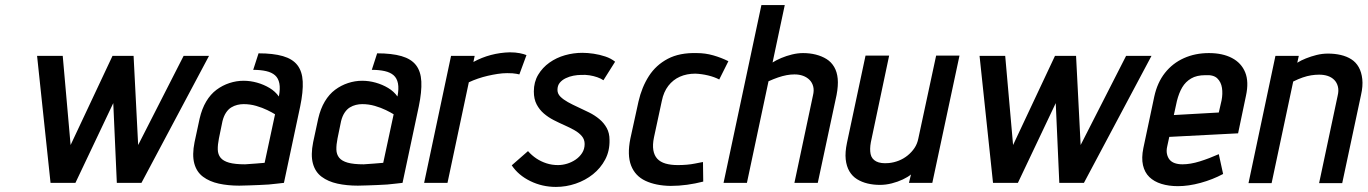

<svg xmlns="http://www.w3.org/2000/svg" viewBox="-20 -720 5385 756"><path d="M506 -500H423L258 -149L227 -500H126L179 0H277L426 -314L440 0H537L803 -500H703L524 -149Z M1078 -340Q1064 -360 1041.5 -373.5Q1019 -387 992.5 -394.5Q966 -402 939 -402Q911 -402 883.5 -393Q856 -384 832.5 -366.5Q809 -349 792 -320.5Q775 -292 766 -253L746 -160Q736 -110 745 -76.5Q754 -43 779.5 -24Q805 -5 841.5 3Q878 11 922 11Q941 11 960.5 10Q980 9 1000 8.5Q1020 8 1038 6.5Q1056 5 1071.5 3Q1087 1 1098 0L1162 -301Q1174 -359 1172 -399Q1170 -439 1151 -463.5Q1132 -488 1094 -499Q1056 -510 998 -510L977 -445Q1006 -445 1028 -440Q1050 -435 1063 -423.5Q1076 -412 1080 -391.5Q1084 -371 1078 -340ZM1063 -270 1022 -79Q1022 -79 1017.5 -78.5Q1013 -78 1005 -77.5Q997 -77 987 -76Q977 -75 966 -74.5Q955 -74 945 -73Q905 -73 882 -79.5Q859 -86 848.5 -99Q838 -112 837.5 -131Q837 -150 842 -175L856 -243Q861 -263 870 -276.5Q879 -290 890.5 -297Q902 -304 914.5 -307Q927 -310 939 -310Q965 -310 989 -303Q1013 -296 1032.5 -286.5Q1052 -277 1063 -270Z M1545 -340Q1531 -360 1508.5 -373.5Q1486 -387 1459.5 -394.5Q1433 -402 1406 -402Q1378 -402 1350.5 -393Q1323 -384 1299.5 -366.5Q1276 -349 1259 -320.5Q1242 -292 1233 -253L1213 -160Q1203 -110 1212 -76.5Q1221 -43 1246.5 -24Q1272 -5 1308.5 3Q1345 11 1389 11Q1408 11 1427.5 10Q1447 9 1467 8.5Q1487 8 1505 6.5Q1523 5 1538.5 3Q1554 1 1565 0L1629 -301Q1641 -359 1639 -399Q1637 -439 1618 -463.5Q1599 -488 1561 -499Q1523 -510 1465 -510L1444 -445Q1473 -445 1495 -440Q1517 -435 1530 -423.5Q1543 -412 1547 -391.5Q1551 -371 1545 -340ZM1530 -270 1489 -79Q1489 -79 1484.5 -78.5Q1480 -78 1472 -77.5Q1464 -77 1454 -76Q1444 -75 1433 -74.5Q1422 -74 1412 -73Q1372 -73 1349 -79.5Q1326 -86 1315.5 -99Q1305 -112 1304.5 -131Q1304 -150 1309 -175L1323 -243Q1328 -263 1337 -276.5Q1346 -290 1357.5 -297Q1369 -304 1381.5 -307Q1394 -310 1406 -310Q1432 -310 1456 -303Q1480 -296 1499.5 -286.5Q1519 -277 1530 -270Z M2025 -427 2053 -503Q2044 -507 2027 -510.5Q2010 -514 1987 -514Q1949 -513 1913 -503.5Q1877 -494 1844 -476L1849 -500H1756L1650 0H1742L1826 -396Q1843 -404 1862 -410.5Q1881 -417 1900.5 -421.5Q1920 -426 1939.5 -429Q1959 -432 1977 -432Q2001 -432 2013 -429.5Q2025 -427 2025 -427Z M2356 -404 2402 -477Q2386 -490 2363.5 -497.5Q2341 -505 2317.5 -508.5Q2294 -512 2273 -512Q2238 -512 2204.5 -502.5Q2171 -493 2143.5 -473.5Q2116 -454 2099 -425.5Q2082 -397 2082 -360Q2082 -330 2093 -309Q2104 -288 2121.5 -273Q2139 -258 2160.5 -247Q2182 -236 2203.5 -226.5Q2225 -217 2242.5 -207Q2260 -197 2271 -184Q2282 -171 2282 -153Q2282 -133 2272 -117.5Q2262 -102 2246.5 -91.5Q2231 -81 2213 -75.5Q2195 -70 2177 -70Q2153 -70 2131.5 -77Q2110 -84 2092 -96Q2074 -108 2059 -125L1995 -69Q2021 -30 2068 -7Q2115 16 2169 16Q2209 16 2247 3Q2285 -10 2315 -34Q2345 -58 2363 -92Q2381 -126 2380 -169Q2380 -196 2369 -216Q2358 -236 2340 -251Q2322 -266 2300 -277Q2278 -288 2256 -298Q2234 -308 2216 -318Q2198 -328 2186.5 -339.5Q2175 -351 2175 -366Q2175 -383 2184 -394Q2193 -405 2207.5 -412Q2222 -419 2238 -422Q2254 -425 2268 -425Q2285 -426 2301 -423.5Q2317 -421 2331.5 -416Q2346 -411 2356 -404Z M2812 -407 2848 -479Q2820 -493 2788.5 -502Q2757 -511 2724 -511Q2656 -513 2609.5 -488.5Q2563 -464 2535 -420.5Q2507 -377 2494 -320L2462 -174Q2449 -109 2465 -68Q2481 -27 2521.5 -8Q2562 11 2620 12Q2653 12 2685.5 7.5Q2718 3 2749 -5L2748 -82Q2748 -82 2739.5 -80.5Q2731 -79 2716.5 -76Q2702 -73 2684.5 -71.5Q2667 -70 2649 -70Q2621 -70 2600.5 -76Q2580 -82 2568 -95Q2556 -108 2552.5 -129Q2549 -150 2555 -179L2586 -323Q2593 -358 2611.5 -382Q2630 -406 2657 -418Q2684 -430 2718 -430Q2743 -429 2768 -423Q2793 -417 2812 -407Z M3022 -474 3070 -700H2978L2829 0H2921L3006 -400Q3026 -409 3043.5 -415Q3061 -421 3077 -424Q3093 -427 3108 -427Q3127 -427 3142 -421.5Q3157 -416 3167.5 -405.5Q3178 -395 3182 -379.5Q3186 -364 3181 -344L3108 0H3200L3274 -346Q3281 -383 3278.5 -410Q3276 -437 3264.5 -456.5Q3253 -476 3234.5 -487.5Q3216 -499 3192.5 -505Q3169 -511 3142 -511Q3121 -511 3098.5 -505.5Q3076 -500 3056 -491.5Q3036 -483 3022 -474Z M3567 -33 3559 0H3651L3758 -501H3666L3596 -175Q3592 -154 3581 -137.5Q3570 -121 3554 -108Q3538 -95 3519 -87.5Q3500 -80 3480 -78Q3448 -75 3430 -84.5Q3412 -94 3408 -113.5Q3404 -133 3409 -160L3481 -501H3388L3315 -158Q3307 -120 3310 -92.5Q3313 -65 3324.5 -45.5Q3336 -26 3354.5 -14.5Q3373 -3 3396 2.5Q3419 8 3445 8Q3468 8 3491.5 2Q3515 -4 3535 -13.5Q3555 -23 3567 -33Z M4217 -500H4134L3969 -149L3938 -500H3837L3890 0H3988L4137 -314L4151 0H4248L4514 -500H4414L4235 -149Z M4576 -144 4584 -181 4855 -195 4886 -343Q4898 -398 4883 -435Q4868 -472 4831 -491.5Q4794 -511 4740 -511Q4686 -511 4641.5 -491Q4597 -471 4567 -433Q4537 -395 4525 -340L4482 -137Q4474 -98 4480.5 -69.5Q4487 -41 4505.5 -23Q4524 -5 4553 4Q4582 13 4618 13Q4660 13 4707.5 0Q4755 -13 4796 -35L4779 -113Q4741 -96 4704 -84.5Q4667 -73 4636 -73Q4619 -73 4606 -77.5Q4593 -82 4585.5 -91Q4578 -100 4575 -113.5Q4572 -127 4576 -144ZM4790 -325 4779 -277 4602 -267 4614 -322Q4622 -354 4635 -376Q4648 -398 4670 -411Q4692 -424 4726 -424Q4758 -426 4773 -411.5Q4788 -397 4791.5 -374Q4795 -351 4790 -325Z M5247 -343 5174 1H5265L5339 -346Q5347 -381 5344 -408.5Q5341 -436 5330 -455.5Q5319 -475 5301 -486.5Q5283 -498 5259.5 -503.5Q5236 -509 5209 -509Q5186 -509 5164 -503.5Q5142 -498 5122 -490Q5102 -482 5088 -473L5094 -500H5002L4896 1H4987L5072 -399Q5092 -409 5109.5 -415Q5127 -421 5143 -423.5Q5159 -426 5174 -426Q5193 -426 5208 -421Q5223 -416 5233.5 -405.5Q5244 -395 5248 -379Q5252 -363 5247 -343Z"/></svg>

Font: Advent Pro SemiBold
Style: Italic
Weight: 600
Italic angle: -12°
Version: Version 3.000